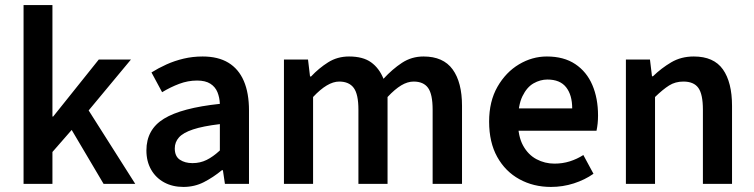

<svg xmlns="http://www.w3.org/2000/svg" viewBox="-20 -726 2978 758"><path d="M73 0V-706H187V-266H190L370 -491H497L330 -290L514 0H389L263 -213L187 -126V0Z M704 12Q661 12 628 -6Q595 -24 576.5 -56.5Q558 -89 558 -132Q558 -215 627.5 -257.5Q697 -300 848 -316Q847 -341 838.5 -362Q830 -383 810.5 -395.5Q791 -408 758 -408Q722 -408 687.5 -395Q653 -382 620 -362L578 -440Q605 -457 637 -471.5Q669 -486 705 -494.5Q741 -503 780 -503Q841 -503 881.5 -478.5Q922 -454 942.5 -406.5Q963 -359 963 -290V0H868L860 -54H856Q822 -26 785 -7Q748 12 704 12ZM740 -82Q770 -82 795.5 -94.5Q821 -107 848 -132V-236Q781 -228 742 -215Q703 -202 686.5 -183.5Q670 -165 670 -140Q670 -109 690 -95.5Q710 -82 740 -82Z M1101 0V-491H1196L1204 -424H1208Q1239 -457 1275.5 -480Q1312 -503 1358 -503Q1413 -503 1445 -480Q1477 -457 1494 -415Q1529 -453 1567 -478Q1605 -503 1652 -503Q1730 -503 1767 -452Q1804 -401 1804 -308V0H1688V-293Q1688 -354 1670 -379Q1652 -404 1613 -404Q1589 -404 1564 -389Q1539 -374 1510 -343V0H1395V-293Q1395 -354 1376.5 -379Q1358 -404 1319 -404Q1273 -404 1216 -343V0Z M2155 12Q2086 12 2030.5 -18.5Q1975 -49 1943 -106.5Q1911 -164 1911 -246Q1911 -326 1944 -383.5Q1977 -441 2029 -472Q2081 -503 2139 -503Q2206 -503 2251 -473Q2296 -443 2318.5 -390.5Q2341 -338 2341 -270Q2341 -254 2339.5 -239Q2338 -224 2335 -210H1997V-298H2239Q2239 -351 2215 -381.5Q2191 -412 2141 -412Q2113 -412 2086.5 -397Q2060 -382 2042.5 -346Q2025 -310 2025 -246Q2025 -188 2045 -151.5Q2065 -115 2098 -97.5Q2131 -80 2169 -80Q2201 -80 2229.5 -89Q2258 -98 2283 -114L2323 -40Q2289 -16 2245.5 -2Q2202 12 2155 12Z M2451 0V-491H2546L2554 -425H2558Q2591 -457 2630 -480Q2669 -503 2719 -503Q2798 -503 2834 -452Q2870 -401 2870 -308V0H2755V-293Q2755 -354 2737 -379Q2719 -404 2678 -404Q2646 -404 2621.5 -388.5Q2597 -373 2566 -343V0Z"/></svg>

Font: Source Sans 3 SemiBold
Style: Regular
Weight: 600
Designer: Paul D. Hunt
Foundry: Adobe
Version: Version 3.046;hotconv 1.0.118;makeotfexe 2.5.65603